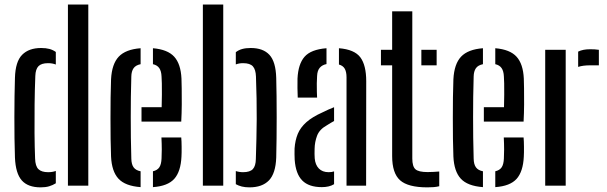

<svg xmlns="http://www.w3.org/2000/svg" viewBox="-20 -820 2681 848"><path d="M46 -124Q44.5 -163 44 -209.2Q43.5 -255.5 43.5 -303Q43.5 -350.5 44.2 -395Q45 -439.5 46 -476Q48 -548 77.8 -578Q107.5 -608 161.5 -608Q183 -608 198.5 -603.8Q214 -599.5 226.5 -590.5V-535Q211.5 -541 192.5 -541Q163 -541 150 -527.8Q137 -514.5 136 -484.5Q133.5 -424 132.8 -358.8Q132 -293.5 132.5 -231.8Q133 -170 135 -120Q136 -86 149.8 -72.8Q163.5 -59.5 192.5 -59.5Q212 -59.5 226.5 -65V-10.5Q213 -2 197 2.8Q181 7.5 159.5 7.5Q103.5 7.5 76.2 -23.2Q49 -54 46 -124ZM280 0V-800H370V0Z M470.5 -128.5Q469 -163 468.5 -206.8Q468 -250.5 468 -297.8Q468 -345 468.5 -389.5Q469 -434 470.5 -470Q474 -537.5 504.5 -569.8Q535 -602 601 -607V-536.5Q579 -532 569.8 -518.5Q560.5 -505 560 -482Q558.5 -436 558 -391.2Q557.5 -346.5 557.5 -302.2Q557.5 -258 558 -212.5Q558.5 -167 560 -119.5Q560.5 -94 570.2 -80.8Q580 -67.5 601 -63.5V6.5Q533 1.5 503.2 -30.8Q473.5 -63 470.5 -128.5ZM655.5 6.5V-63.5Q675 -68 683.8 -81.2Q692.5 -94.5 693.5 -120Q694.5 -135 694.5 -159.8Q694.5 -184.5 693 -213H780.5Q782 -197.5 782.2 -171.2Q782.5 -145 781.5 -128.5Q778.5 -62.5 749.8 -30.2Q721 2 655.5 6.5ZM605 -283V-346.5H694Q695 -374 695 -402Q695 -430 694.8 -451.5Q694.5 -473 693.5 -482Q692.5 -506.5 683.2 -519.5Q674 -532.5 655.5 -536.5V-607Q720.5 -601.5 749.5 -569.5Q778.5 -537.5 781.5 -473Q782 -462 782.5 -430.2Q783 -398.5 782.8 -358.8Q782.5 -319 780.5 -283Z M876 0V-800H966V0ZM1021.5 -6.5V-64.5Q1029 -62 1037 -60.8Q1045 -59.5 1053.5 -59.5Q1084 -59.5 1096.8 -73.2Q1109.5 -87 1110 -117.5Q1111.5 -163 1112.5 -206.5Q1113.5 -250 1113.8 -294.2Q1114 -338.5 1113.2 -385Q1112.5 -431.5 1110.5 -482Q1109.5 -512.5 1097 -526.8Q1084.5 -541 1053.5 -541Q1036 -541 1021.5 -535.5V-589.5Q1033.5 -599 1049.5 -603.5Q1065.5 -608 1087.5 -608Q1142 -608 1170 -577.8Q1198 -547.5 1200 -476Q1201 -440.5 1201.5 -395.5Q1202 -350.5 1202 -302.2Q1202 -254 1201.5 -208Q1201 -162 1200 -124Q1197.5 -54 1167.8 -23.2Q1138 7.5 1082 7.5Q1062.5 7.5 1047.8 3.8Q1033 0 1021.5 -6.5Z M1281.5 -114.5Q1281 -127 1280.8 -139.2Q1280.5 -151.5 1281 -164Q1283.5 -200.5 1295.2 -228.8Q1307 -257 1333 -280.2Q1359 -303.5 1405 -324Q1417 -330 1429.8 -335.8Q1442.5 -341.5 1455.5 -346.5V-285.5Q1448.5 -282 1440.5 -277Q1432.5 -272 1423.5 -266.5Q1391 -248.5 1380.5 -220.8Q1370 -193 1369.5 -163Q1369 -149.5 1369.2 -140.2Q1369.5 -131 1370 -120.5Q1372.5 -92 1388.2 -75.8Q1404 -59.5 1431.5 -59.5Q1445.5 -59.5 1455.5 -63V-6.5Q1434.5 6.5 1401.5 6.5Q1344 6.5 1315 -22.8Q1286 -52 1281.5 -114.5ZM1295 -389Q1294 -408 1293.8 -430.5Q1293.5 -453 1294 -473Q1297 -537 1325 -569.2Q1353 -601.5 1422 -607V-537Q1403.5 -533.5 1392.5 -521Q1381.5 -508.5 1380.5 -484.5Q1379.5 -471 1379.2 -451.8Q1379 -432.5 1379.5 -415Q1380 -397.5 1380.5 -389ZM1510.5 0V-478.5Q1510.5 -502.5 1502.8 -516.2Q1495 -530 1477 -535V-607Q1545.5 -601.5 1571.5 -566.8Q1597.5 -532 1597.5 -461L1597 0Z M1662.5 -531.5V-600H1712V-770H1801V-120Q1801 -85 1814.8 -72.5Q1828.5 -60 1868.5 -60Q1883.5 -60 1894.5 -60.8Q1905.5 -61.5 1920 -62.5V2.5Q1908 5.5 1895.2 6.5Q1882.5 7.5 1867.5 7.5Q1782 7.5 1747 -23.8Q1712 -55 1712 -130.5V-531.5ZM1841 -531.5V-600H1908.5V-531.5Z M1982.5 -128.5Q1981 -163 1980.5 -206.8Q1980 -250.5 1980 -297.8Q1980 -345 1980.5 -389.5Q1981 -434 1982.5 -470Q1986 -537.5 2016.5 -569.8Q2047 -602 2113 -607V-536.5Q2091 -532 2081.8 -518.5Q2072.5 -505 2072 -482Q2070.5 -436 2070 -391.2Q2069.5 -346.5 2069.5 -302.2Q2069.5 -258 2070 -212.5Q2070.5 -167 2072 -119.5Q2072.5 -94 2082.2 -80.8Q2092 -67.5 2113 -63.5V6.5Q2045 1.5 2015.2 -30.8Q1985.5 -63 1982.5 -128.5ZM2167.5 6.5V-63.5Q2187 -68 2195.8 -81.2Q2204.5 -94.5 2205.5 -120Q2206.5 -135 2206.5 -159.8Q2206.5 -184.5 2205 -213H2292.5Q2294 -197.5 2294.2 -171.2Q2294.5 -145 2293.5 -128.5Q2290.5 -62.5 2261.8 -30.2Q2233 2 2167.5 6.5ZM2117 -283V-346.5H2206Q2207 -374 2207 -402Q2207 -430 2206.8 -451.5Q2206.5 -473 2205.5 -482Q2204.5 -506.5 2195.2 -519.5Q2186 -532.5 2167.5 -536.5V-607Q2232.5 -601.5 2261.5 -569.5Q2290.5 -537.5 2293.5 -473Q2294 -462 2294.5 -430.2Q2295 -398.5 2294.8 -358.8Q2294.5 -319 2292.5 -283Z M2388 0V-600H2478.5V0ZM2533.5 -524.5V-592Q2554 -602.5 2586.5 -602.5Q2596 -602.5 2606 -602Q2616 -601.5 2625 -600V-531.5H2587.5Q2554.5 -531.5 2533.5 -524.5Z"/></svg>

Font: Big Shoulders Stencil Text Thin Medium
Style: Regular
Weight: 500
Version: Version 2.001